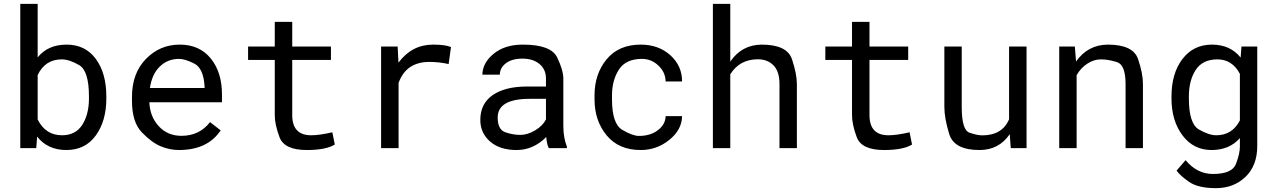

<svg xmlns="http://www.w3.org/2000/svg" viewBox="-20 -770 6641 998"><path d="M302.2 -66.9Q373 -66.9 407.7 -121.3Q442.4 -175.8 442.4 -258.3V-268.6Q442.4 -401.9 391.4 -431.6Q340.3 -461.4 301.3 -461.4Q214.4 -461.4 175.8 -379.9V-148.9Q216.8 -66.9 302.2 -66.9ZM175.8 -471.7Q229 -538.1 326.2 -538.1Q423.3 -538.1 478 -463.9Q532.7 -389.6 532.7 -268.6V-258.3Q532.7 -141.1 477.8 -65.7Q422.9 9.8 325.2 9.8Q227.5 9.8 172.9 -60.1L168.5 0H85.4V-750H175.8Z M910.6 -463.9Q851.1 -463.9 810.3 -423.8Q769.5 -383.8 759.3 -312.5H1043.5V-319.3Q1038.1 -415 990 -439.5Q941.9 -463.9 910.6 -463.9ZM1127 -92.3Q1059.1 9.8 909.7 9.8Q862.8 9.8 816.2 -9.3Q769.5 -28.3 717.8 -81.5Q666 -134.8 666 -245.6V-266.1Q666 -389.2 738.5 -463.6Q811 -538.1 914.1 -538.1Q1017.1 -538.1 1075.4 -466.3Q1133.8 -394.5 1133.8 -278.8V-238.3H756.3Q759.3 -164.1 805.2 -114Q851.1 -64 923.3 -64Q1016.6 -64 1071.8 -135.3Z M1597.7 -66.9Q1641.1 -66.9 1707.5 -82.5L1720.2 -18.6Q1673.8 9.8 1575.2 9.8Q1458 9.8 1433.1 -56.4Q1408.2 -122.6 1408.2 -171.4V-458.5H1269.5V-528.3H1408.2V-656.2H1499V-528.3H1700.2V-458.5H1499V-171.4Q1499 -66.9 1597.7 -66.9Z M2231.4 -538.1Q2294.4 -538.1 2324.2 -525.4L2312 -437Q2261.7 -448.2 2212.4 -448.2Q2090.8 -448.2 2051.8 -338.9V0H1960.9V-528.3H2046.9L2051.3 -444.3Q2120.6 -538.1 2231.4 -538.1Z M2733.9 -256.3Q2566.9 -256.3 2566.9 -159.2Q2566.9 -96.2 2606.7 -82.5Q2646.5 -68.8 2684.3 -68.8Q2722.2 -68.8 2761.7 -92.5Q2801.3 -116.2 2817.9 -149.4V-256.3ZM2819.3 -57.6Q2752 9.8 2665 9.8Q2578.1 9.8 2527.3 -34.4Q2476.6 -78.6 2476.6 -146.5Q2476.6 -231.4 2541.3 -275.9Q2606 -320.3 2719.2 -320.3H2817.9V-361.8Q2817.9 -409.2 2784.2 -437.3Q2750.5 -465.3 2695.8 -465.3Q2641.1 -465.3 2609.6 -441.2Q2578.1 -417 2578.1 -381.8H2487.3Q2488.3 -443.4 2546.1 -490.7Q2604 -538.1 2697.8 -538.1Q2843.8 -538.1 2876 -471.7Q2908.2 -405.3 2908.2 -360.8V-115.2Q2908.2 -54.2 2926.8 -7.8V0H2832.5Q2822.8 -18.6 2819.3 -57.6Z M3301.3 -63.5Q3360.8 -63.5 3399.9 -93.5Q3439 -123.5 3439.9 -166.5H3525.4Q3524.4 -95.7 3459.2 -43Q3394 9.8 3310.5 9.8Q3196.3 9.8 3133.3 -66.4Q3070.3 -142.6 3070.3 -253.9V-274.4Q3070.3 -385.7 3133.3 -461.9Q3196.3 -538.1 3310.5 -538.1Q3402.8 -538.1 3464.1 -483.2Q3525.4 -428.2 3525.4 -346.7H3439.9Q3439 -394.5 3402.3 -429.2Q3365.7 -463.9 3316.9 -463.9Q3232.9 -463.9 3197 -408.2Q3161.1 -352.5 3161.1 -274.4V-253.9Q3161.1 -126.5 3214.6 -95Q3268.1 -63.5 3301.3 -63.5Z M4122.1 -332.5V0H4031.7V-333.5Q4031.7 -398.4 4000.7 -430.2Q3969.7 -461.9 3918.9 -461.9Q3824.2 -461.4 3775.9 -383.8V0H3685.5V-750H3775.9V-449.7Q3835.4 -537.1 3939 -538.1Q4071.3 -538.1 4096.7 -461.9Q4122.1 -385.7 4122.1 -332.5Z M4598.1 -66.9Q4641.6 -66.9 4708 -82.5L4720.7 -18.6Q4674.3 9.8 4575.7 9.8Q4458.5 9.8 4433.6 -56.4Q4408.7 -122.6 4408.7 -171.4V-458.5H4270V-528.3H4408.7V-656.2H4499.5V-528.3H4700.7V-458.5H4499.5V-171.4Q4499.5 -66.9 4598.1 -66.9Z M4888.7 -214.4V-528.3H4979V-213.4Q4979 -94.2 5019.3 -80.3Q5059.6 -66.4 5085.4 -66.4Q5189 -66.4 5225.1 -149.4V-528.3H5315.9V0H5233.9L5228.5 -72.8Q5172.9 9.8 5071.3 9.8Q4939.5 9.8 4914.1 -72.8Q4888.7 -155.3 4888.7 -214.4Z M5920.9 -335.4V0H5830.6V-333.5Q5830.6 -433.6 5785.2 -447.5Q5739.7 -461.4 5702.6 -461.4Q5665.5 -461.4 5631.1 -438.7Q5596.7 -416 5576.2 -378.9V0H5485.8V-528.3H5566.9L5573.2 -450.2Q5634.3 -537.1 5737.8 -538.1Q5870.1 -538.1 5895.5 -463.1Q5920.9 -388.2 5920.9 -335.4Z M6424.8 -386.2Q6384.8 -461.4 6308.1 -461.4Q6231 -461.4 6195.3 -406.7Q6159.7 -352.1 6159.7 -268.6V-258.3Q6159.7 -127 6211.9 -96.9Q6264.2 -66.9 6301.8 -66.9Q6385.3 -66.9 6424.8 -144ZM6069.3 -258.3V-268.6Q6069.3 -389.2 6126.5 -463.6Q6183.6 -538.1 6279.3 -538.1Q6375 -538.1 6428.7 -470.7L6433.1 -528.3H6515.1V-11.2Q6515.1 90.8 6453.9 149.4Q6392.6 208 6300.3 208Q6207.5 208 6160.6 175.3Q6113.8 142.6 6095.7 116.7L6142.6 62.5Q6202.1 134.3 6284.7 134.3Q6385.3 134.3 6405 80.8Q6424.8 27.3 6424.8 -6.8V-52.2Q6370.6 9.8 6277.3 9.8Q6183.6 9.8 6126.5 -66.4Q6069.3 -142.6 6069.3 -258.3Z"/></svg>

Font: RobotoMono-Regular
Style: Regular
Weight: 400
Designer: Google
Version: Version 2.000985; 2015; ttfautohint (v1.3)